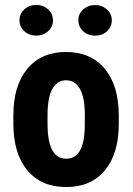

<svg xmlns="http://www.w3.org/2000/svg" viewBox="-20 -749 538 779"><path d="M34.2 -281.2Q34.2 -401.4 90.8 -469.7Q147.5 -538.1 247.6 -538.1Q348.6 -538.1 405.3 -469.7Q461.9 -401.4 461.9 -280.3V-246.6Q461.9 -126 405.8 -58.1Q349.6 9.8 248.5 9.8Q147 9.8 90.6 -58.3Q34.2 -126.5 34.2 -247.6ZM172.9 -246.6Q172.9 -105 248.5 -105Q318.4 -105 323.7 -223.1L324.2 -281.2Q324.2 -353.5 304.2 -388.4Q284.2 -423.3 247.6 -423.3Q212.4 -423.3 192.6 -388.4Q172.9 -353.5 172.9 -281.2ZM59.1 -666.5Q59.1 -693.4 78.9 -711.2Q98.6 -729 127 -729Q155.3 -729 175 -711.2Q194.8 -693.4 194.8 -666.5Q194.8 -640.1 175 -622.3Q155.3 -604.5 127 -604.5Q98.6 -604.5 78.9 -622.3Q59.1 -640.1 59.1 -666.5ZM297.9 -666.5Q297.9 -692.9 317.6 -710.7Q337.4 -728.5 365.7 -728.5Q394 -728.5 413.8 -710.7Q433.6 -692.9 433.6 -666.5Q433.6 -641.1 414.8 -622.8Q396 -604.5 365.7 -604.5Q335.4 -604.5 316.7 -622.8Q297.9 -641.1 297.9 -666.5Z"/></svg>

Font: Roboto Condensed
Style: Bold
Weight: 700
Designer: Google
Version: Version 2.134; 2016